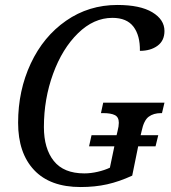

<svg xmlns="http://www.w3.org/2000/svg" viewBox="-20 -744 691 774"><path d="M396 -330H643L633 -288H629Q599 -288 579.5 -273.5Q560 -259 551 -216L547 -199H618L607 -154H537L513 -36Q461 -12 412 -1Q363 10 305 10Q182 10 117.5 -58.5Q53 -127 53 -249Q53 -379 104 -488Q155 -597 246.5 -660.5Q338 -724 453 -724Q545 -724 594 -694.5Q643 -665 643 -619Q643 -580 615 -559.5Q587 -539 544 -539Q545 -601 518 -636.5Q491 -672 433 -672Q358 -672 294.5 -610Q231 -548 194 -446.5Q157 -345 157 -232Q157 -145 197 -95Q237 -45 320 -45Q346 -45 374 -51.5Q402 -58 423 -68L441 -154H339L349 -199H450L454 -216Q459 -235 459 -249Q459 -272 443 -280Q427 -288 396 -288H387Z"/></svg>

Font: Noto Serif Narrow
Style: Italic
Weight: 400
Width: 4
Italic angle: -12°
Designer: Monotype Design Team
Foundry: Monotype Imaging Inc.
Version: Version 1.001